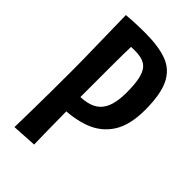

<svg xmlns="http://www.w3.org/2000/svg" viewBox="-220 -791 870 870"><g transform="rotate(45 215.0 -355.5)"><path d="M128 -210 127 -303Q175 -300 208.5 -307.5Q242 -315 262.5 -334.5Q283 -354 292.5 -386.5Q302 -419 302 -465Q302 -527 292 -562Q282 -597 259 -611.5Q236 -626 195 -626Q182 -626 166 -625.5Q150 -625 132.5 -622.5Q115 -620 97 -618L51 -711Q72 -713 92.5 -714Q113 -715 133 -715.5Q153 -716 170 -716Q255 -716 309.5 -696Q364 -676 390.5 -622.5Q417 -569 417 -468Q417 -372 381 -315.5Q345 -259 280 -234.5Q215 -210 128 -210ZM53 5Q54 -35 55 -95.5Q56 -156 56.5 -224Q57 -292 57 -354Q57 -417 55.5 -484Q54 -551 53 -611.5Q52 -672 51 -711L172 -702Q171 -676 170 -643Q169 -610 168.5 -573Q168 -536 168 -498Q168 -460 168 -423.5Q168 -387 168 -356Q168 -331 168 -297Q168 -263 168.5 -224Q169 -185 169.5 -146Q170 -107 170.5 -70Q171 -33 172 -2Z"/></g></svg>

Font: Truculenta
Style: Bold
Weight: 700
Designer: Ivan Castro, Eva Sanz & Omnibus-Type Team
Foundry: Omnibus-Type
Version: Version 1.002